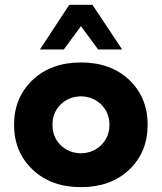

<svg xmlns="http://www.w3.org/2000/svg" viewBox="-20 -770 675 800"><path d="M246.1 -564H146.5L268.6 -750H365.2L488.8 -564H388.7L317.4 -661.1ZM518.6 -63.2Q441.9 9.8 317.4 9.8Q192.9 9.8 115.7 -63.5Q38.6 -136.7 38.6 -250Q38.6 -363.3 115.7 -436.5Q192.9 -509.8 317.4 -509.8Q441.9 -509.8 518.6 -436.8Q595.2 -363.8 595.2 -250Q595.2 -136.2 518.6 -63.2ZM317.4 -131.3Q368.2 -132.3 402.1 -166Q436 -199.7 436 -250Q436 -300.3 402.1 -334Q368.2 -367.7 317.4 -368.7Q265.6 -367.7 232.2 -334.2Q198.7 -300.8 198.7 -250Q198.7 -199.2 232.2 -165.8Q265.6 -132.3 317.4 -131.3Z"/></svg>

Font: Now Alt
Style: Bold
Weight: 700
Designer: Alfredo Marco Pradil
Foundry: Alfredo Marco Pradil
Version: Version 1.002;PS 001.002;hotconv 1.0.88;makeotf.lib2.5.64775